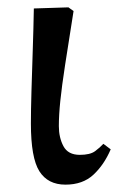

<svg xmlns="http://www.w3.org/2000/svg" viewBox="-20 -493 321 522"><path d="M158 9Q110 9 87 -27.5Q64 -64 64 -157Q64 -192 65.5 -244Q67 -296 69 -355.5Q71 -415 72 -470L166 -473L180 -463Q166 -375 157 -316.5Q148 -258 144 -219Q140 -180 140 -150Q140 -119 152.5 -95.5Q165 -72 197 -72Q225 -72 238.5 -82Q252 -92 261 -102L281 -87Q263 -45 234 -18Q205 9 158 9Z"/></svg>

Font: STIX Two Text Medium
Style: Regular
Weight: 500
Designer: Ross Mills, John Hudson & Paul Hanslow, Tiro Typeworks Ltd; with prior portions MicroPress Inc., and Coen Hoffman.
Foundry: Tiro Typeworks Ltd
Version: Version 2.13 b171